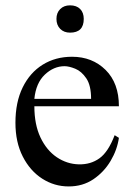

<svg xmlns="http://www.w3.org/2000/svg" viewBox="-20 -669 484 704"><path d="M400.4 -173.3 416 -163.6Q409.7 -119.6 385.5 -78.9Q361.3 -38.1 322.3 -11.7Q283.2 14.6 231.9 14.6Q179.2 14.6 134.8 -13.9Q90.3 -42.5 63.5 -95Q36.6 -147.5 36.6 -218.8Q36.6 -294.4 63.2 -348.6Q89.8 -402.8 136.7 -431.9Q183.6 -460.9 244.1 -460.9Q318.4 -460.9 367.2 -412.6Q416 -364.3 416 -279.3H106Q106 -212.4 128.4 -165Q150.9 -117.7 188.2 -92.5Q225.6 -67.4 269 -66.4Q312.5 -65.4 344.7 -88.6Q377 -111.8 400.4 -173.3ZM106 -306.6H314Q314 -356 296.4 -381.8Q278.8 -407.7 255.9 -417Q232.9 -426.3 216.8 -426.3Q177.2 -426.3 144.5 -395.5Q111.8 -364.7 106 -306.6ZM287.1 -599.6Q287.1 -549.3 236.8 -549.3Q214.4 -549.3 200.7 -563.2Q187 -577.1 187 -599.6Q187 -622.1 200.7 -635.7Q214.4 -649.4 236.8 -649.4Q260.7 -649.4 273.9 -636Q287.1 -622.6 287.1 -599.6Z"/></svg>

Font: BabelStone Roman
Style: Regular
Weight: 400
Designer: Walt Agee, Victor Gaultney, Peter Martin, Debbi Hosken, Becca Hirsbrunner (SIL); Andrew West (BabelStone)
Foundry: BabelStone
Version: Version 16.000